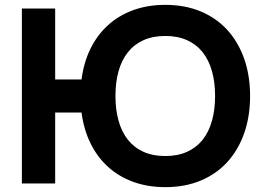

<svg xmlns="http://www.w3.org/2000/svg" viewBox="-20 -755 1079 790"><path d="M70 0V-720H207V-428H315.5Q324.5 -498 352.2 -554.5Q380 -611 424.2 -651.2Q468.5 -691.5 528 -713.2Q587.5 -735 660 -735Q741 -735 805.8 -708Q870.5 -681 915.5 -631.5Q960.5 -582 984.8 -513Q1009 -444 1009 -360Q1009 -276 984.8 -207Q960.5 -138 915.5 -88.5Q870.5 -39 805.8 -12Q741 15 660 15Q587.5 15 528 -6.8Q468.5 -28.5 424.2 -68.8Q380 -109 352.2 -165.8Q324.5 -222.5 315.5 -292H207V0ZM660 -113Q711.5 -113 750 -130.5Q788.5 -148 814 -180.2Q839.5 -212.5 852.2 -258.2Q865 -304 865 -360Q865 -416.5 852.2 -462Q839.5 -507.5 814 -539.8Q788.5 -572 750 -589.5Q711.5 -607 660 -607Q608.5 -607 570 -589.5Q531.5 -572 506 -539.8Q480.5 -507.5 467.8 -462Q455 -416.5 455 -360Q455 -304 467.8 -258.2Q480.5 -212.5 506 -180.2Q531.5 -148 570 -130.5Q608.5 -113 660 -113Z"/></svg>

Font: Vela Sans ExtBd
Style: Regular
Weight: 800
Designer: Principal design: Mikhail Sharanda - project Manrope.
Design modification: Ravid Balaliev
Foundry: Mikhail Sharanda
Version: Version 1.001